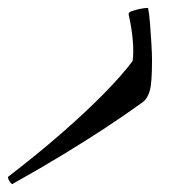

<svg xmlns="http://www.w3.org/2000/svg" viewBox="-226 -180 457 485"><path d="M158 -28Q158 29 152.5 48.5Q147 68 136 77Q89 111 41 142.5Q-7 174 -63.5 208.5Q-120 243 -195 285Q-197 285 -201.5 278.5Q-206 272 -206 267Q-133 211 -70.5 156.5Q-8 102 38 55Q84 8 109 -26Q112 -46 109.5 -77Q107 -108 99 -143Q99 -144 99 -144.5Q99 -145 99 -145Q99 -149 107 -152Q116 -155 127.5 -157.5Q139 -160 148 -160Q151 -146 153 -120.5Q155 -95 156.5 -69Q158 -43 158 -28Z"/></svg>

Font: Alkalami
Style: Regular
Weight: 400
Designer: Becca Hirsbrunner Spalinger
Foundry: SIL International
Version: Version 2.000